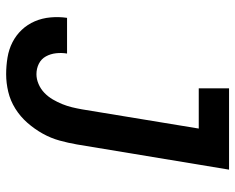

<svg xmlns="http://www.w3.org/2000/svg" viewBox="-92 -684 783 640"><g transform="rotate(90 300.0 -363.5)"><path d="M227 8Q199 8 171.5 3.5Q144 -1 120.5 -13Q97 -25 79 -44Q61 -63 50.5 -87.5Q40 -112 37.5 -140Q35 -168 39 -195H158Q155 -177 157 -158.5Q159 -140 167.5 -124.5Q176 -109 192 -101Q208 -93 227 -93Q243 -93 259.5 -100Q276 -107 289 -119.5Q302 -132 311 -147.5Q320 -163 326.5 -179Q333 -195 337 -211.5Q341 -228 344 -245L408 -634H274V-735H545L461 -228Q456 -199 448 -170Q440 -141 425 -114Q410 -87 389 -63Q368 -39 341.5 -22.5Q315 -6 285.5 1Q256 8 227 8Z"/></g></svg>

Font: Iosevka Slab Extended Oblique
Style: Bold
Weight: 700
Width: 7
Italic angle: -9°
Monospace: yes
Designer: Belleve Invis
Foundry: Belleve Invis
Version: Version 11.1.1; ttfautohint (v1.8.3)